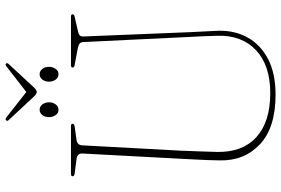

<svg xmlns="http://www.w3.org/2000/svg" viewBox="-176 -792 983 671"><g transform="rotate(-90 315.5 -456.5)"><path d="M522 -284 504 -657.5Q503.5 -665 499.2 -669.2Q495 -673.5 483 -676L424.5 -687Q415 -688 415 -694Q415 -700 423.5 -700H592.5Q601 -700 601 -694Q601 -688 589.5 -686.5L540 -675Q522.5 -672 523.5 -656.5L538.5 -286.5Q539.5 -261 541 -236.2Q542.5 -211.5 543.5 -185.5Q545 -128 520 -82.8Q495 -37.5 444.8 -11.2Q394.5 15 320 15Q204.5 15 146.5 -39.8Q88.5 -94.5 90.5 -180Q90.5 -196 91.5 -220.5Q92.5 -245 93.8 -270.2Q95 -295.5 96 -313L114.5 -660Q115.5 -677.5 96 -680.5L45 -687Q35 -688.5 35 -694Q35 -700 43.5 -700H210Q218.5 -700 218.5 -694Q218.5 -688.5 208.5 -687L161.5 -680.5Q143.5 -677.5 143 -660L124.5 -317.5Q122.5 -278 121.8 -246Q121 -214 120 -189Q118.5 -100 172 -51.8Q225.5 -3.5 325.5 -3.5Q422.5 -3.5 475.5 -53.2Q528.5 -103 526 -188.5Q525.5 -217 524.2 -240.8Q523 -264.5 522 -284ZM267.5 -743.5Q256 -743.5 248.8 -753.5Q241.5 -763.5 241.5 -777Q241.5 -790 248.8 -799.8Q256 -809.5 267.5 -809.5Q279 -809.5 286.2 -799.8Q293.5 -790 293.5 -777Q293.5 -763.5 286.2 -753.5Q279 -743.5 267.5 -743.5ZM391.5 -743.5Q380 -743.5 372.8 -753.5Q365.5 -763.5 365.5 -777Q365.5 -790 372.8 -799.8Q380 -809.5 391.5 -809.5Q403 -809.5 410.2 -799.8Q417.5 -790 417.5 -777Q417.5 -763.5 410.2 -753.5Q403 -743.5 391.5 -743.5ZM346.5 -830.5Q336.5 -819.5 330 -819.5Q322.5 -819.5 312.5 -830.5L231.5 -917.5Q226 -923.5 231.5 -927.5Q235 -930.5 243 -924L329.5 -856L417 -924Q424.5 -930.5 428 -927.5Q433 -923.5 427 -917.5Z"/></g></svg>

Font: Fraunces 144pt S050 Thin
Style: Regular
Weight: 100
Version: Version 1.000; ttfautohint (v1.8.3)